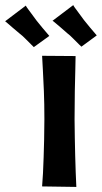

<svg xmlns="http://www.w3.org/2000/svg" viewBox="-116 -737 401 757"><path d="M185 0 50 -2Q52 -26 53.5 -54.5Q55 -83 56 -116Q57 -149 58 -186.5Q59 -224 59 -267Q59 -329 57 -378Q55 -427 53 -462Q51 -497 50 -517L182 -516Q182 -500 181 -464.5Q180 -429 179 -378.5Q178 -328 178 -266Q178 -227 179 -191Q180 -155 180.5 -121.5Q181 -88 182.5 -57.5Q184 -27 185 0ZM205 -553Q206 -552 196 -561.5Q186 -571 173 -584.5Q160 -598 148 -607Q137 -617 123.5 -628.5Q110 -640 100.5 -648Q91 -656 91 -655L173 -717Q172 -717 178.5 -707.5Q185 -698 195.5 -684.5Q206 -671 215 -658Q227 -643 239 -628.5Q251 -614 259 -605Q267 -596 265 -597ZM17 -551Q19 -550 9 -559.5Q-1 -569 -14 -582.5Q-27 -596 -39 -605Q-51 -615 -64.5 -626.5Q-78 -638 -87 -646Q-96 -654 -96 -653L-14 -715Q-15 -715 -8.5 -705.5Q-2 -696 8.5 -682.5Q19 -669 28 -656Q40 -641 52 -626.5Q64 -612 72 -603Q80 -594 78 -595Z"/></svg>

Font: Truculenta ExtraBold
Style: Regular
Weight: 800
Version: Version 1.002